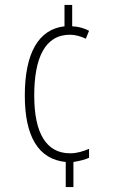

<svg xmlns="http://www.w3.org/2000/svg" viewBox="-20 -744 455 774"><path d="M271 -638V-724H240V-638C135 -626 80 -529 80 -359C80 -195 134 -102 245 -91V10H276V-91C302 -95 324 -101 339 -108V-144C315 -134 291 -126 263 -126C167 -126 118 -206 118 -359C118 -508 160 -604 262 -604C282 -604 305 -598 326 -588L339 -620C320 -630 297 -637 271 -638Z"/></svg>

Font: Noto Sans Hebrew ExtraCondensed ExtraLight
Style: Regular
Weight: 200
Width: 2
Designer: Monotype Design Team
Foundry: Monotype Imaging Inc.
Version: Version 2.004